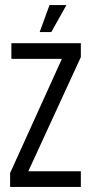

<svg xmlns="http://www.w3.org/2000/svg" viewBox="-20 -740 361 760"><path d="M25 -569H300V-514L92 -62H300V0H20V-55L225 -507H25ZM176 -720H243L183 -613H137Z"/></svg>

Font: Khand
Style: Regular
Weight: 400
Designer: Devanagari: Sanchit Sawaria, Jyotish Sonowal; Latin: Satya Rajpurohit
Foundry: Indian Type Foundry
Version: Version 1.101;PS 1.0;hotconv 1.0.78;makeotf.lib2.5.61930; tt